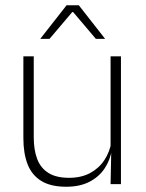

<svg xmlns="http://www.w3.org/2000/svg" viewBox="-20 -701 556 731"><path d="M108.5 -486.5V-178.5Q108.5 -130.5 121.5 -96Q134.5 -61.5 164 -42.8Q193.5 -24 243 -24Q289 -24 322.8 -42Q356.5 -60 377.2 -91.2Q398 -122.5 404.5 -162.5L415.5 -130.5H405.5Q400 -93 379 -60.8Q358 -28.5 321.2 -9.2Q284.5 10 232 10Q173 10 137 -12.2Q101 -34.5 85 -75.8Q69 -117 69 -175V-486.5ZM440.5 -486.5V0H401L403.5 -123.5L401 -125.5V-486.5ZM233.5 -681H280L379.5 -554V-553H345L258.5 -655H255L168.5 -553H134V-554Z"/></svg>

Font: Anek Telugu ExtraLight
Style: Regular
Weight: 250
Version: Version 1.003